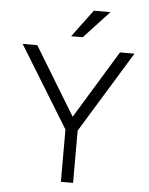

<svg xmlns="http://www.w3.org/2000/svg" viewBox="-59 -940 767 988"><g transform="rotate(5 324.0 -446.0)"><path d="M280.3 -751 385.3 -892.1H471.2L340.3 -751ZM293 0V-270L35.2 -689.9H110.8L324.2 -338.9L538.1 -689.9H612.8L356 -270V0Z"/></g></svg>

Font: HK Grotesk Light
Style: Regular
Weight: 300
Designer: Alfredo Marco Pradil and Stefan Peev
Foundry: Hanken Design Co.
Version: Version 1.045;PS 001.045;hotconv 1.0.88;makeotf.lib2.5.64775